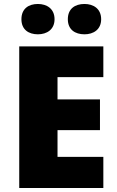

<svg xmlns="http://www.w3.org/2000/svg" viewBox="-20 -948 589 968"><path d="M88 -851C88 -799 124 -775 171 -775C216 -775 255 -799 255 -851C255 -904 216 -928 171 -928C124 -928 88 -904 88 -851ZM322 -851C322 -799 358 -775 406 -775C451 -775 490 -799 490 -851C490 -904 451 -928 406 -928C358 -928 322 -904 322 -851ZM501 0V-157H270V-292H484V-447H270V-559H501V-714H77V0Z"/></svg>

Font: Noto Sans Tamil Black
Style: Regular
Weight: 900
Designer: Jelle Bosma - Monotype Design Team
Foundry: Monotype Imaging Inc.
Version: Version 2.004